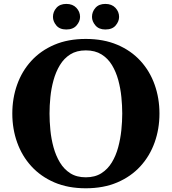

<svg xmlns="http://www.w3.org/2000/svg" viewBox="-20 -976 900 1006"><path d="M429.5 10.5Q336.5 10.5 265 -20.2Q193.5 -51 144.2 -105Q95 -159 69.8 -229.8Q44.5 -300.5 44.5 -381Q44.5 -461.5 69.8 -532.5Q95 -603.5 144.2 -657.2Q193.5 -711 265 -741.5Q336.5 -772 429.5 -772Q522.5 -772 594.5 -741.5Q666.5 -711 715.8 -657.2Q765 -603.5 790.2 -532.5Q815.5 -461.5 815.5 -381Q815.5 -300.5 790.2 -229.8Q765 -159 715.8 -105Q666.5 -51 594.5 -20.2Q522.5 10.5 429.5 10.5ZM429.5 -47Q477.5 -47 511 -68.2Q544.5 -89.5 566 -125Q587.5 -160.5 599.2 -204.2Q611 -248 615.8 -294Q620.5 -340 620.5 -381Q620.5 -422 616 -467.2Q611.5 -512.5 599.8 -556Q588 -599.5 566.8 -634.8Q545.5 -670 511.8 -691Q478 -712 429.5 -712Q381.5 -712 348.2 -691Q315 -670 293.8 -634.8Q272.5 -599.5 260.5 -556Q248.5 -512.5 244 -467.2Q239.5 -422 239.5 -381Q239.5 -340 244 -294Q248.5 -248 260.5 -204.2Q272.5 -160.5 293.8 -125Q315 -89.5 348.2 -68.2Q381.5 -47 429.5 -47ZM532 -821.5Q498 -821.5 480 -842.8Q462 -864 462 -887.5Q462 -914.5 480.2 -935Q498.5 -955.5 532 -955.5Q565.5 -955.5 584.8 -935Q604 -914.5 604 -887.5Q604 -864 586.2 -842.8Q568.5 -821.5 532 -821.5ZM327.5 -821.5Q292.5 -821.5 275 -842.8Q257.5 -864 257.5 -887.5Q257.5 -914.5 275.8 -935Q294 -955.5 327.5 -955.5Q361 -955.5 380.2 -935Q399.5 -914.5 399.5 -887.5Q399.5 -864 381.2 -842.8Q363 -821.5 327.5 -821.5Z"/></svg>

Font: Libre Caslon Text
Style: Regular
Weight: 400
Designer: Pablo Impallari, Rodrigo Fuenzalida, Katja Schimmel
Foundry: Pablo Impallari, Rodrigo Fuenzalida
Version: Version 2.000